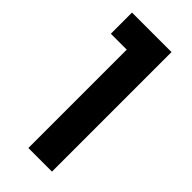

<svg xmlns="http://www.w3.org/2000/svg" viewBox="-233 -779 828 828"><g transform="rotate(45 181.0 -364.5)"><path d="M133 -600C133 -600 133 0 133 0C133 0 277 0 277 0C277 0 277 -729 277 -729C277 -729 36 -729 36 -729C36 -729 36 -600 36 -600C36 -600 133 -600 133 -600Z"/></g></svg>

Font: Girnar Poppins
Style: SemiBold
Weight: 500
Designer: Ninad Kale (Devanagari), Jonny Pinhorn (Latin)
Foundry: Indian Type Foundry
Version: ""